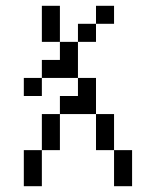

<svg xmlns="http://www.w3.org/2000/svg" viewBox="-20 -645 540 665"><path d="M375 -562.5V-625H312.5V-562.5H250V-500H187.5V-437.5H125V-375H62.5V-312.5H125V-375H250V-312.5H187.5V-250H125Q125 -250 125 -125H62.5Q62.5 -125 62.5 0H125Q125 0 125 -125H187.5Q187.5 -125 187.5 -250H312.5Q312.5 -250 312.5 -125H375Q375 -125 375 0H437.5Q437.5 0 437.5 -125H375Q375 -125 375 -250H312.5Q312.5 -250 312.5 -375H250Q250 -375 250 -500H312.5V-562.5ZM187.5 -500Q187.5 -500 187.5 -625H125Q125 -625 125 -500Z"/></svg>

Font: CalcUnifontExMono
Style: Regular
Weight: 500
Version: Version 15.0.06